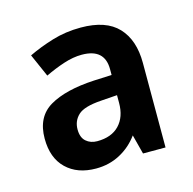

<svg xmlns="http://www.w3.org/2000/svg" viewBox="-64 -786 481 478"><g transform="rotate(-15 177.0 -547.5)"><path d="M182 -722Q247 -722 278 -689Q309 -656 309 -597V-379H251L238 -429Q219 -403 191 -388Q163 -373 129 -373Q81 -373 52.5 -400.5Q24 -428 24 -478Q24 -534 65 -558Q106 -582 180 -586L226 -588V-603Q226 -656 167 -656Q145 -656 120.5 -648Q96 -640 71 -628L45 -687Q74 -701 108.5 -711.5Q143 -722 182 -722ZM184 -533Q140 -530 124.5 -515.5Q109 -501 109 -479Q109 -458 120.5 -448Q132 -438 149 -438Q186 -438 206 -459Q226 -480 226 -516V-536Z"/></g></svg>

Font: Noto Sans Telugu SemiCondensed SemiBold
Style: Regular
Weight: 600
Width: 4
Designer: Jelle Bosma - Monotype Design Team
Foundry: Monotype Imaging Inc.
Version: Version 2.005; ttfautohint (v1.8.4.7-5d5b)